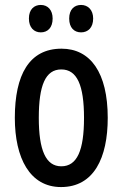

<svg xmlns="http://www.w3.org/2000/svg" viewBox="-20 -840 496 777"><path d="M97 -765C97 -728 118 -709 145 -709C173 -709 193 -728 193 -765C193 -800 173 -820 145 -820C118 -820 97 -802 97 -765ZM260 -765C260 -728 280 -709 308 -709C336 -709 357 -728 357 -765C357 -800 336 -820 308 -820C281 -820 260 -802 260 -765ZM416 -363C416 -546 346 -643 229 -643C98 -643 40 -537 40 -363C40 -200 101 -83 227 -83C360 -83 416 -201 416 -363ZM137 -363C137 -495 164 -559 228 -559C292 -559 320 -495 320 -363C320 -231 292 -167 228 -167C165 -167 137 -233 137 -363Z"/></svg>

Font: Noto Sans Kannada UI ExtraCondensed Medium
Style: Regular
Weight: 500
Width: 2
Designer: Jelle Bosma - Monotype Design Team
Foundry: Monotype Imaging Inc.
Version: Version 2.005